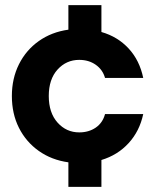

<svg xmlns="http://www.w3.org/2000/svg" viewBox="-20 -620 601 744"><path d="M245 104V9Q180 0 130.5 -35Q81 -70 53.5 -124.5Q26 -179 26 -248Q26 -316 53.5 -371Q81 -426 130.5 -461Q180 -496 245 -505V-600H373V-496Q436 -478 478.5 -432Q521 -386 535 -318H387Q378 -350 351 -369Q324 -388 287 -388Q237 -388 203 -350.5Q169 -313 169 -248Q169 -183 203 -145Q237 -107 287 -107Q324 -107 351 -125.5Q378 -144 387 -178H535Q521 -112 478.5 -65.5Q436 -19 373 0V104Z"/></svg>

Font: Host Grotesk Black
Style: Regular
Weight: 900
Designer: Doğukan Karapınar based on Poppins by Indian Type Foundry, Jonny Pinhorn
Foundry: Element Type
Version: Version 1.000; ttfautohint (v1.8.4.7-5d5b);gftools[0.9.33]